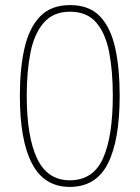

<svg xmlns="http://www.w3.org/2000/svg" viewBox="-20 -722 549 754"><path d="M450 -347Q450 -171 403.5 -79.5Q357 12 254 12Q154 12 106 -79Q58 -170 58 -346Q58 -452 76 -532Q94 -612 137 -657Q180 -702 255 -702Q331 -702 373 -657.5Q415 -613 432.5 -533Q450 -453 450 -347ZM85 -346Q85 -186 125.5 -100Q166 -14 254 -14Q346 -14 384.5 -100Q423 -186 423 -346Q423 -444 408.5 -518Q394 -592 357.5 -634Q321 -676 255 -676Q190 -676 152.5 -633.5Q115 -591 100 -517Q85 -443 85 -346Z"/></svg>

Font: Noto Sans Kannada SemiCondensed Thin
Style: Regular
Weight: 100
Width: 4
Designer: Jelle Bosma - Monotype Design Team
Foundry: Monotype Imaging Inc.
Version: Version 2.005; ttfautohint (v1.8.4.7-5d5b)